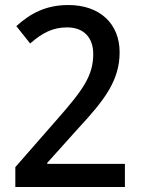

<svg xmlns="http://www.w3.org/2000/svg" viewBox="-20 -744 563 764"><path d="M477 0V-92H168V-96L292 -234C396 -346 456 -424 456 -536C456 -649 378 -724 252 -724C163 -724 101 -691 45 -640L100 -571C149 -614 191 -635 247 -635C312 -635 351 -596 351 -529C351 -442 309 -385 209 -271L41 -79V0Z"/></svg>

Font: Noto Sans Gujarati SemiCondensed Medium
Style: Regular
Weight: 500
Width: 4
Designer: Jelle Bosma - Monotype Design Team, Universal Thirst
Foundry: Monotype Imaging Inc.
Version: Version 2.106